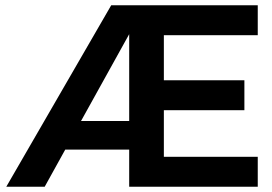

<svg xmlns="http://www.w3.org/2000/svg" viewBox="-20 -710 1035 730"><path d="M603 -576.2V-404.8H909.2V-291H603V-113.8H960V0H471.2V-141.1H228L149.9 0H3.9L402.8 -689.9H960V-576.2ZM471.2 -250V-580.1L288.1 -250Z"/></svg>

Font: D-DIN Exp
Style: DINExp-Bold
Weight: 700
Width: 7
Designer: Charles Nix
Foundry: Datto Inc.
Version: Version 1.00